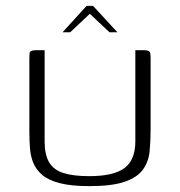

<svg xmlns="http://www.w3.org/2000/svg" viewBox="-20 -631 613 654"><path d="M493 -188Q493 -150 489.5 -115Q486 -80 467 -53.5Q448 -27 405 -12Q362 3 284 3Q223 3 184 -7Q145 -17 124 -35Q103 -53 93.5 -76Q84 -99 82 -127Q80 -155 80 -184V-429Q80 -442 80.5 -448.5Q81 -455 86.5 -457.5Q92 -460 102 -460H132V-149Q132 -104 147.5 -78Q163 -52 196.5 -41.5Q230 -31 284 -31Q367 -31 404 -58.5Q441 -86 441 -150V-460H470Q481 -460 486 -457.5Q491 -455 492 -448.5Q493 -442 493 -429ZM193 -521 275 -611H297L380 -521H353L286 -584L219 -521Z"/></svg>

Font: Genos Light
Style: Regular
Weight: 300
Designer: Robert E. Leuschke
Foundry: Robert E. Leuschke
Version: Version 1.010